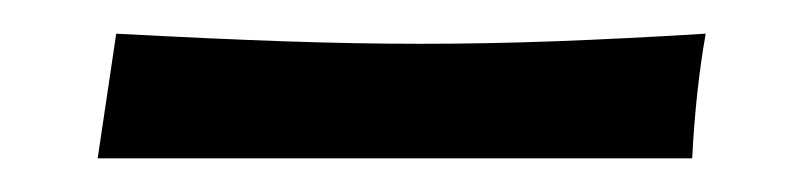

<svg xmlns="http://www.w3.org/2000/svg" viewBox="-20 -307 477 114"><path d="M38 -213 49 -287Q105 -284 148 -282.5Q191 -281 230 -281Q269 -281 309.5 -282.5Q350 -284 399 -287Q393 -253 391 -213Z"/></svg>

Font: Maname
Style: Regular
Weight: 400
Designer: Pathum Egodawatta
Foundry: mooniak
Version: Version 1.000; ttfautohint (v1.8.4.7-5d5b)